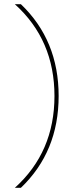

<svg xmlns="http://www.w3.org/2000/svg" viewBox="-20 -790 377 920"><path d="M80 -770Q261 -597 261 -330Q261 -63 80 110H51Q241 -61 241 -330Q241 -599 51 -770Z"/></svg>

Font: M PLUS 1p Thin
Style: Regular
Weight: 250
Version: Version 1.062